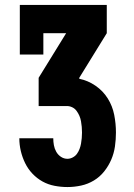

<svg xmlns="http://www.w3.org/2000/svg" viewBox="-20 -550 540 775"><path d="M252 205Q226 205 200 200Q174 195 151.5 182.5Q129 170 111 151Q93 132 81.5 108.5Q70 85 64 59.5Q58 34 58 8H195Q195 22 197.5 36Q200 50 207 62.5Q214 75 226 83Q238 91 252 91Q263 91 273.5 85.5Q284 80 290.5 71Q297 62 301 51.5Q305 41 307 30Q309 19 310 7.5Q311 -4 311 -15Q311 -27 310 -38Q309 -49 307 -60.5Q305 -72 300.5 -82.5Q296 -93 289 -102.5Q282 -112 271.5 -117Q261 -122 250 -122H136V-236L247 -416H155V-330H60V-530H411V-416L300 -236V-232Q335 -225 365.5 -204Q396 -183 415 -152.5Q434 -122 441 -86.5Q448 -51 448 -15Q448 13 444 41Q440 69 429 94.5Q418 120 400.5 142Q383 164 359 178.5Q335 193 307.5 199Q280 205 252 205Z"/></svg>

Font: Iosevka Slab Heavy
Style: Regular
Weight: 900
Monospace: yes
Designer: Belleve Invis
Foundry: Belleve Invis
Version: Version 11.1.0; ttfautohint (v1.8.3)